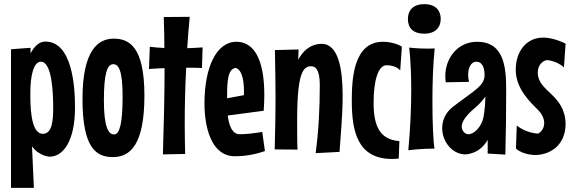

<svg xmlns="http://www.w3.org/2000/svg" viewBox="-20 -740 2759 924"><path d="M198 -540C166 -540 143 -513 127 -483V-510L33 -503V164H143L134 -36C169 13 219 14 219 14C284 14 341 -61 341 -223C341 -330 326 -540 198 -540ZM236 -223C236 -159 231 -96 186 -96C125 -96 126 -240 126 -294C126 -374 141 -443 177 -443C231 -443 236 -289 236 -223Z M675 -280C675 -518 600 -554 527 -554C452 -554 377 -498 377 -264C377 -30 441 16 523 16C606 16 675 -42 675 -280ZM570 -276C570 -151 557 -93 529 -93C501 -93 480 -130 480 -257C480 -383 495 -431 525 -431C551 -431 570 -401 570 -276Z M768 -658C770 -608 771 -559 771 -509C748 -510 724 -512 701 -515L697 -408C722 -410 747 -411 772 -412C772 -274 768 -136 764 3L871 1C870 -47 869 -94 869 -141C869 -232 871 -321 876 -414C901 -414 927 -414 952 -413L955 -512C930 -510 906 -509 881 -508C884 -557 888 -607 893 -659Z M1242 -105C1204 -99 1169 -94 1134 -94C1097 -94 1082 -136 1076 -184L1249 -207C1251 -234 1252 -260 1252 -284C1252 -460 1199 -539 1118 -539C1020 -539 964 -414 964 -242C964 -138 992 12 1111 12C1143 12 1195 8 1255 -13ZM1073 -282C1073 -345 1076 -409 1114 -413C1114 -413 1154 -411 1154 -301V-282L1073 -267Z M1614 -9C1619 -83 1629 -185 1629 -279C1629 -407 1609 -529 1528 -529C1498 -529 1450 -518 1415 -452L1417 -502L1303 -499C1305 -393 1306 -330 1306 -270C1306 -203 1305 -139 1302 -21L1412 -20C1410 -37 1410 -108 1410 -162C1410 -390 1439 -421 1477 -421C1495 -421 1519 -411 1519 -331C1519 -214 1513 -107 1499 -3Z M1914 -515C1903 -524 1865 -539 1823 -539C1680 -539 1673 -357 1673 -255C1673 -109 1700 25 1867 25C1877 25 1888 24 1899 23L1902 -61C1805 -68 1778 -138 1778 -245C1778 -356 1801 -426 1840 -426C1850 -426 1888 -424 1906 -401Z M2101 -649C2101 -688 2078 -720 2022 -720C1966 -720 1943 -688 1943 -649C1943 -609 1964 -578 2022 -578C2076 -578 2101 -609 2101 -649ZM2072 -507C2072 -507 2059 -506 2038 -506C2016 -506 1985 -507 1949 -511C1949 -511 1959 -441 1959 -309C1959 -232 1956 -134 1945 -17C2005 -25 2071 -25 2071 -25C2065 -59 2061 -151 2061 -252C2061 -340 2064 -435 2072 -507Z M2416 -311C2416 -424 2402 -539 2276 -539C2179 -539 2123 -456 2123 -375C2123 -365 2124 -355 2125 -344L2237 -346C2234 -359 2233 -371 2233 -381C2233 -409 2244 -443 2273 -443C2296 -443 2312 -422 2312 -379C2312 -327 2264 -306 2161 -227C2123 -198 2108 -160 2108 -123C2108 -58 2157 3 2220 3C2220 3 2288 3 2327 -67V-1L2412 4C2415 -107 2416 -209 2416 -311ZM2306 -173C2296 -128 2261 -94 2234 -94C2216 -94 2202 -113 2202 -131C2202 -165 2244 -203 2274 -228C2274 -228 2296 -247 2316 -275C2315 -213 2306 -173 2306 -173Z M2702 -146C2697 -288 2568 -298 2568 -391C2568 -424 2588 -447 2613 -451C2613 -451 2660 -447 2694 -416L2702 -530C2661 -550 2624 -559 2593 -559C2516 -559 2462 -496 2462 -404C2462 -310 2536 -245 2572 -208C2590 -189 2599 -167 2599 -148C2599 -126 2588 -107 2570 -97C2570 -97 2514 -98 2467 -136L2463 -25C2497 6 2555 6 2555 6C2616 6 2702 -31 2702 -146Z"/></svg>

Font: Mouse Memoirs
Style: Regular
Weight: 400
Designer: Astigmatic (AOETI)
Foundry: Astigmatic (AOETI)
Version: Version 1.000